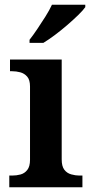

<svg xmlns="http://www.w3.org/2000/svg" viewBox="-20 -786 381 806"><path d="M19 0V-49H31Q49 -49 66 -53.5Q83 -58 94.5 -72.5Q106 -87 106 -115V-423Q106 -451 94 -464.5Q82 -478 65 -482.5Q48 -487 31 -487H22V-536H239V-117Q239 -88 250 -73.5Q261 -59 279 -54Q297 -49 313 -49H326V0ZM104 -619Q119 -638 136.5 -664Q154 -690 171 -717Q188 -744 198 -766H338V-756Q329 -743 308.5 -723Q288 -703 262.5 -681Q237 -659 211 -639.5Q185 -620 162 -606H104Z"/></svg>

Font: Noto Serif Khojki SemiBold
Style: Regular
Weight: 600
Version: Version 2.003